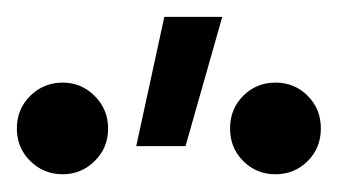

<svg xmlns="http://www.w3.org/2000/svg" viewBox="-90 -784 401 222"><path d="M67.5 -615 100 -764.5H167L124.5 -615ZM-17.5 -582.5Q-39.5 -582.5 -55 -597.8Q-70.5 -613 -70.5 -635.5Q-70.5 -658 -55 -673.2Q-39.5 -688.5 -17.5 -688.5Q4 -688.5 19.5 -673Q35 -657.5 35 -635.5Q35 -613 19.5 -597.8Q4 -582.5 -17.5 -582.5ZM228.5 -582.5Q206.5 -582.5 191.2 -597.8Q176 -613 176 -635.5Q176 -658 191.2 -673.2Q206.5 -688.5 228.5 -688.5Q250.5 -688.5 265.8 -673.2Q281 -658 281 -635.5Q281 -613 265.8 -597.8Q250.5 -582.5 228.5 -582.5Z"/></svg>

Font: Geologica Roman ExtraLight
Style: Regular
Weight: 250
Designer: Sindre Bremnes, Frode Helland
Foundry: Monokrom Skriftforlag AS
Version: Version 1.010;gftools[0.9.28]